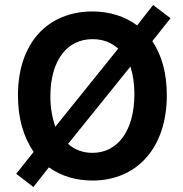

<svg xmlns="http://www.w3.org/2000/svg" viewBox="-20 -712 734 770"><path d="M519 -335C519 -189 453 -99 351 -99C313 -99 280 -111 253 -135L503 -445C513 -415 519 -377 519 -335ZM182 -325C182 -470 249 -555 351 -555C392 -555 426 -542 454 -517L202 -204C190 -237 182 -279 182 -325ZM594 -692 530 -610C482 -646 420 -666 351 -666C172 -666 52 -540 52 -330C52 -238 74 -162 115 -103L45 -15L114 38L176 -41C225 -6 284 12 351 12C529 12 649 -119 649 -330C649 -418 629 -490 591 -547L664 -639Z"/></svg>

Font: Falling Sky
Style: Med
Weight: 500
Designer: Paul D. Hunt
Foundry: Adobe Systems Incorporated
Version: Version 1.02